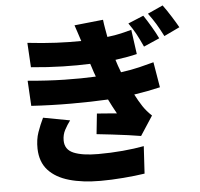

<svg xmlns="http://www.w3.org/2000/svg" viewBox="-61 -937 1122 1077"><g transform="rotate(-5 500.0 -399.0)"><path d="M781 -826Q800 -798 823 -759Q846 -720 859 -692L770 -653Q750 -697 734 -726.5Q718 -756 694 -790ZM894 -874Q914 -847 938 -809Q962 -771 977 -744L889 -702Q867 -745 850 -773Q833 -801 808 -835ZM103 -519Q213 -509 309 -507Q405 -505 486 -509Q484 -516 481.5 -522Q479 -528 477 -534Q473 -548 468.5 -560.5Q464 -573 461 -583Q391 -580 307 -582Q223 -584 128 -593L120 -731Q208 -721 282 -717.5Q356 -714 422 -715Q415 -737 407.5 -759.5Q400 -782 392 -806L554 -823Q557 -797 561.5 -772.5Q566 -748 570 -725Q614 -730 648 -738Q682 -746 707 -753L726 -615Q678 -603 604 -593Q607 -585 609.5 -576Q612 -567 615 -559Q618 -551 621.5 -541.5Q625 -532 629 -521Q689 -529 733.5 -540Q778 -551 815 -561L839 -418Q805 -410 768.5 -403Q732 -396 692 -390Q711 -353 732 -321Q752 -291 781 -264L710 -155Q682 -160 638 -166Q594 -172 547 -177.5Q500 -183 462 -187L474 -302Q500 -300 532.5 -297.5Q565 -295 586 -293Q574 -314 563.5 -334.5Q553 -355 543 -375Q451 -370 337 -370Q223 -370 111 -377ZM321 -277Q303 -253 289 -226.5Q275 -200 275 -168Q275 -116 324 -95.5Q373 -75 462 -75Q533 -75 600 -81Q667 -87 720 -97L711 57Q659 65 590.5 70.5Q522 76 462 76Q361 76 286 54.5Q211 33 169 -13Q127 -59 125 -134Q124 -186 138.5 -227Q153 -268 171 -305Z"/></g></svg>

Font: Source Han Sans CN Heavy
Style: Regular
Weight: 900
Designer: Ryoko NISHIZUKA 西塚涼子 (kana, bopomofo & ideographs); Paul D. Hunt (Latin, Greek & Cyrillic); Sandoll Communications 산돌커뮤니
Foundry: Adobe
Version: Version 2.000;hotconv 1.0.107;makeotfexe 2.5.65593